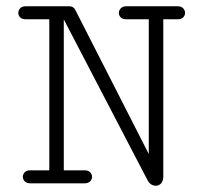

<svg xmlns="http://www.w3.org/2000/svg" viewBox="-20 -592 645 620"><path d="M483.4 7.8Q465.8 7.8 456.1 -10.7L186 -529.3V-42H253.4Q265.6 -42 271.5 -35.4Q277.3 -28.8 277.3 -21Q277.3 -13.2 271.2 -6.6Q265.1 0 252.9 0H78.1Q65.9 0 59.8 -6.6Q53.7 -13.2 53.7 -21Q53.7 -28.8 59.6 -35.4Q65.4 -42 77.6 -42H139.2V-529.8H63Q50.8 -529.8 44.9 -536.1Q39.1 -542.5 39.1 -550.3Q39.1 -558.6 45.2 -565.2Q51.3 -571.8 63.5 -571.8H203.6Q217.3 -571.8 223.1 -560.1L460.4 -94.7V-529.8H387.7Q375.5 -529.8 369.6 -536.1Q363.8 -542.5 363.8 -550.3Q363.8 -558.6 370.1 -565.2Q376.5 -571.8 388.7 -571.8H553.2Q565.4 -571.8 571.5 -565.2Q577.6 -558.6 577.6 -550.3Q577.6 -542.5 571.8 -536.1Q565.9 -529.8 554.2 -529.8H507.3V-22.9Q507.3 -7.3 500.2 0.2Q493.2 7.8 483.4 7.8Z"/></svg>

Font: Cutive Mono
Style: Regular
Weight: 400
Designer: Vernon Adams
Foundry: Vernon Adams
Version: Version 1.110; ttfautohint (v1.8.4.7-5d5b)